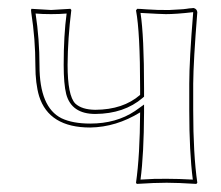

<svg xmlns="http://www.w3.org/2000/svg" viewBox="-20 -454 550 477"><path d="M67.9 -291Q67.9 -356.9 57.6 -423.3Q57.1 -426.8 57.1 -429.2L58.1 -432.1Q60.1 -432.1 106.9 -429.2L154.8 -432.1L157.2 -429.2Q148.4 -358.9 147.9 -293Q147.9 -216.3 167 -196.8Q183.1 -181.6 216.8 -181.2Q286.1 -181.6 328.1 -218.3V-234.9Q328.1 -374 317.9 -428.2L320.8 -432.1Q327.6 -432.1 345.2 -430.7Q376 -428.7 392.1 -429.2Q397 -429.2 401.4 -429.2Q405.8 -429.2 410.4 -429.7Q415 -430.2 418.9 -430.2Q422.9 -430.2 428 -430.7Q433.1 -431.2 435.5 -431.2Q438 -431.2 443.1 -432.1Q448.2 -433.1 449.7 -433.1Q451.2 -433.1 456.1 -433.6L460.9 -434.1Q469.2 -432.1 470.2 -423.8Q460.4 -301.3 460 -246.1V-180.2Q460 -70.8 470.2 0L467.8 2.9Q421.9 0 394 0Q363.8 0 319.8 2.9L317.9 0Q327.6 -67.9 328.1 -174.8Q268.6 -138.2 204.1 -137.2Q101.6 -137.2 77.1 -215.3Q67.9 -246.6 67.9 -291ZM78.1 -291Q78.1 -187.5 132.8 -160.2Q160.6 -147 204.1 -147Q268.6 -147 315.4 -178.2Q319.3 -180.7 322.3 -183.1L337.9 -194.3V-174.8Q337.4 -70.8 329.1 -7.8Q364.3 -10.3 394 -9.8Q424.3 -9.8 459 -7.8Q450.2 -76.7 450.2 -180.2V-246.1Q450.2 -304.2 460 -423.8Q418 -418.9 392.1 -418.9Q381.8 -418.9 329.1 -421.9Q337.9 -364.3 337.9 -234.9V-213.9L334.5 -210.9Q288.6 -171.4 216.8 -170.9Q157.7 -170.9 144.5 -220.2Q138.2 -245.1 138.2 -293Q138.2 -366.7 145.5 -420.4Q128.4 -418.9 106.9 -418.9Q84.5 -418.9 68.4 -420.4Q78.1 -356.9 78.1 -291Z"/></svg>

Font: Linux Biolinum Outline O
Style: Bold
Weight: 700
Designer: Philipp H. Poll
Foundry: Philipp H. Poll
Version: Version 0.9.2